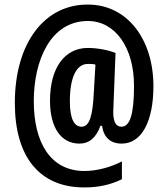

<svg xmlns="http://www.w3.org/2000/svg" viewBox="-20 -804 735 841"><path d="M652 -427C652 -630 539 -784 365 -784C175 -785 45 -616 45 -353C45 -117 153 17 349 17C413 17 465 5 514 -19V-97C466 -72 405 -55 350 -55C200 -55 128 -181 128 -361C128 -539 201 -712 365 -712C484 -712 567 -597 567 -428C567 -300 548 -249 512 -249C490 -249 476 -267 476 -313C476 -323 477 -345 478 -365L486 -572C451 -586 403 -594 365 -594C264 -594 199 -508 199 -363C199 -244 248 -175 328 -175C371 -175 401 -201 420 -253H427C434 -203 463 -175 513 -175C600 -175 652 -271 652 -427ZM286 -360C286 -464 314 -524 365 -524C378 -524 389 -524 398 -521L391 -400C386 -295 372 -249 337 -249C305 -249 286 -284 286 -360Z"/></svg>

Font: Noto Sans Malayalam UI ExtraCondensed SemiBold
Style: Regular
Weight: 600
Width: 2
Designer: Jelle Bosma - Monotype Design Team
Foundry: Monotype Imaging Inc.
Version: Version 2.104